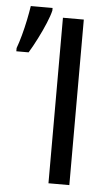

<svg xmlns="http://www.w3.org/2000/svg" viewBox="-55 -789 482 825"><g transform="rotate(5 186.5 -376.0)"><path d="M186 0V-714H276V0ZM-1 -553V-567Q8 -591 17 -624Q26 -657 33 -691Q40 -725 44 -752H138V-741Q133 -719 119 -685.5Q105 -652 87 -616.5Q69 -581 52 -553Z"/></g></svg>

Font: Noto IKEA Arabic
Style: Regular
Weight: 400
Designer: Monotype Design Team
Foundry: Monotype Imaging Inc.
Version: Version 1.200